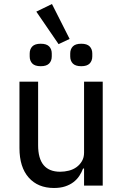

<svg xmlns="http://www.w3.org/2000/svg" viewBox="-20 -925 614 957"><path d="M399 -85H394Q387 -66 375.5 -48.5Q364 -31 346.5 -17.5Q329 -4 305 4Q281 12 249 12Q169 12 123 -40Q77 -92 77 -187V-518H170V-201Q170 -69 280 -69Q302 -69 323.5 -74.5Q345 -80 361.5 -92Q378 -104 388.5 -122Q399 -140 399 -164V-518H492V0H399ZM161 -867 239 -905 327 -731 272 -705ZM183 -595Q154 -595 141 -608.5Q128 -622 128 -644V-658Q128 -680 141 -693.5Q154 -707 183 -707Q212 -707 225 -693.5Q238 -680 238 -658V-644Q238 -622 225 -608.5Q212 -595 183 -595ZM385 -595Q356 -595 343 -608.5Q330 -622 330 -644V-658Q330 -680 343 -693.5Q356 -707 385 -707Q414 -707 427 -693.5Q440 -680 440 -658V-644Q440 -622 427 -608.5Q414 -595 385 -595Z"/></svg>

Font: IBM Plex Sans Text
Style: Regular
Weight: 450
Designer: Mike Abbink, Paul van der Laan, Pieter van Rosmalen
Foundry: Bold Monday
Version: Version 3.005